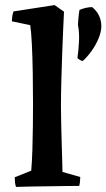

<svg xmlns="http://www.w3.org/2000/svg" viewBox="-20 -732 419 756"><path d="M43 4Q40 -5 39 -14.5Q38 -24 38 -34L103 -60Q106 -96 107.5 -142.5Q109 -189 109.5 -237Q110 -285 110 -324Q110 -382 109 -444Q108 -506 105.5 -557Q103 -608 99 -633L27 -648Q27 -669 33 -687L195 -712L232 -686Q231 -665 229 -622Q227 -579 225 -524.5Q223 -470 221.5 -414Q220 -358 220 -311Q220 -280 221 -242Q222 -204 223 -166.5Q224 -129 225 -99Q226 -69 226 -55L296 -35Q296 -27 295 -17.5Q294 -8 292 0Q271 0 238.5 0.5Q206 1 169 1.5Q132 2 98.5 2.5Q65 3 43 4ZM287 -634Q287 -638 288 -651Q289 -664 290.5 -677Q292 -690 293 -693Q305 -698 318 -701Q331 -704 343 -704Q362 -688 370.5 -669Q379 -650 379 -629Q379 -607 368 -580.5Q357 -554 340 -530.5Q323 -507 306 -492Q301 -492 293 -497Q285 -502 285 -505Q289 -530 291 -567Q293 -604 287 -634Z"/></svg>

Font: Labrada SemiBold
Style: Regular
Weight: 600
Designer: Mercedes Jáuregui
Foundry: Omnibus-Type Team
Version: Version 1.000; ttfautohint (v1.8.4.7-5d5b)